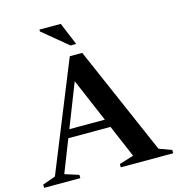

<svg xmlns="http://www.w3.org/2000/svg" viewBox="-136 -993 1018 1101"><g transform="rotate(-15 373.0 -442.0)"><path d="M170 -239V-287.5H512V-239ZM681 -47 756 -19.5V0H444.5V-19.5L530 -46L305 -574L330 -577.5L121.5 -46L204.5 -19.5V0H-10.5V-19.5L66 -46.5L327 -691H401ZM381 -749.5H347L198.5 -872.5V-883.5H325Z"/></g></svg>

Font: Newsreader 36pt SemiBold
Style: Regular
Weight: 600
Designer: Hugues Gentile
Foundry: Production Type
Version: Version 1.003